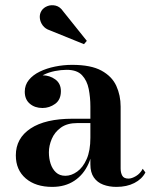

<svg xmlns="http://www.w3.org/2000/svg" viewBox="-20 -722 597 752"><path d="M436 10Q407.5 10 384.2 1.2Q361 -7.5 347.5 -27Q334 -46.5 334 -78V-304.5Q334 -340.5 327.5 -373.5Q321 -406.5 301.2 -427.5Q281.5 -448.5 241.5 -448.5Q219.5 -448.5 195.2 -443.8Q171 -439 149.8 -428.5Q128.5 -418 115 -402Q101.5 -386 101.5 -363H78Q78 -392 98.8 -409.5Q119.5 -427 146.5 -427Q174.5 -427 196.5 -411Q218.5 -395 218.5 -365Q218.5 -331.5 196 -315.2Q173.5 -299 146.5 -299Q116.5 -299 96.8 -315.8Q77 -332.5 77 -363Q77 -389 93 -408.8Q109 -428.5 135.8 -441.5Q162.5 -454.5 195.5 -461.2Q228.5 -468 262.5 -468Q336 -468 377.2 -445.5Q418.5 -423 435.5 -385.8Q452.5 -348.5 452.5 -304.5V-62Q452.5 -45.5 458.8 -34Q465 -22.5 483.5 -22.5Q496 -22.5 512.8 -32.5Q529.5 -42.5 539 -61L549.5 -46.5Q536 -20.5 506.2 -5.2Q476.5 10 436 10ZM184.5 10Q119.5 10 80.8 -23.2Q42 -56.5 42 -113.5Q42 -180.5 99.8 -218.8Q157.5 -257 264 -257H380.5V-240H283Q243 -240 218.5 -222.2Q194 -204.5 182.8 -178Q171.5 -151.5 171.5 -125.5Q171.5 -101.5 178.2 -80.8Q185 -60 199.2 -46.8Q213.5 -33.5 236 -33.5Q259.5 -33.5 282.2 -49.8Q305 -66 319.5 -99Q334 -132 334 -182.5H346Q346 -124.5 326.8 -81.2Q307.5 -38 271.2 -14Q235 10 184.5 10ZM309 -549 174.5 -603.5Q157.5 -609 147.5 -622.2Q137.5 -635.5 136 -651.5Q134.5 -667.5 143 -680.5Q150.5 -692 165.5 -698Q180.5 -704 197.8 -700Q215 -696 227.5 -677.5L320 -562Z"/></svg>

Font: Bodoni Moda 11pt SemiBold
Style: Regular
Weight: 600
Designer: Owen Earl
Foundry: indestructible type
Version: Version 2.004